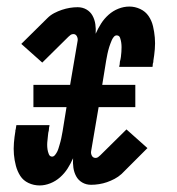

<svg xmlns="http://www.w3.org/2000/svg" viewBox="-20 -558 540 586"><path d="M101 8Q83 8 67 0.5Q51 -7 42 -21Q33 -35 28.5 -52Q24 -69 22.5 -86.5Q21 -104 22.5 -122Q24 -140 27 -158Q27 -159 27 -160.5Q27 -162 28 -163Q28 -165 28.5 -167Q29 -169 29 -170Q29 -172 29.5 -173.5Q30 -175 30 -176H131Q131 -175 131 -173.5Q131 -172 130 -171Q130 -168 129.5 -165.5Q129 -163 129 -160Q127 -153 126.5 -145.5Q126 -138 125 -130.5Q124 -123 124 -116Q124 -109 125 -102Q126 -95 129 -87.5Q132 -80 139 -80Q144 -80 148 -85Q152 -90 154.5 -95Q157 -100 158.5 -105Q160 -110 161.5 -115Q163 -120 164.5 -125.5Q166 -131 167 -136Q168 -141 169 -146.5Q170 -152 171 -157L183 -231H82V-299H194L217 -434Q218 -441 214.5 -447.5Q211 -454 204 -454Q199 -454 195.5 -451.5Q192 -449 189 -446L109 -367L45 -424L125 -503Q134 -512 145.5 -518Q157 -524 169 -528Q181 -532 193 -534Q205 -536 217 -536Q232 -536 244 -529Q256 -522 262.5 -510Q269 -498 271 -484Q273 -470 272 -455Q279 -471 288.5 -486Q298 -501 311.5 -513Q325 -525 341.5 -531.5Q358 -538 375 -538Q392 -538 408 -530.5Q424 -523 433.5 -509Q443 -495 447 -478Q451 -461 452.5 -443.5Q454 -426 452.5 -408Q451 -390 448 -372Q448 -371 448 -369.5Q448 -368 448 -367H447Q447 -365 446.5 -363Q446 -361 446 -360Q446 -358 446 -356.5Q446 -355 445 -354H344Q344 -355 344 -356.5Q344 -358 345 -359Q345 -362 345.5 -364.5Q346 -367 346 -370Q348 -377 349 -384.5Q350 -392 350.5 -399.5Q351 -407 351 -414Q351 -421 350 -428Q349 -435 346.5 -442.5Q344 -450 336 -450Q331 -450 327 -445Q323 -440 321 -435Q319 -430 317 -425Q315 -420 313.5 -415Q312 -410 310.5 -404.5Q309 -399 308 -394Q307 -389 306 -383.5Q305 -378 304 -373L292 -299H393V-231H281L258 -96Q257 -89 260.5 -82.5Q264 -76 272 -76Q276 -76 279.5 -78.5Q283 -81 286 -84L366 -163L430 -106L351 -27Q341 -18 329.5 -12Q318 -6 306.5 -2Q295 2 282.5 4Q270 6 258 6Q243 6 231 -1Q219 -8 212.5 -20Q206 -32 204 -46Q202 -60 203 -75Q196 -59 186.5 -44Q177 -29 163.5 -17Q150 -5 133.5 1.5Q117 8 101 8Z"/></svg>

Font: Iosevka Slab Semibold
Style: Italic
Weight: 600
Italic angle: -9°
Monospace: yes
Designer: Belleve Invis
Foundry: Belleve Invis
Version: Version 11.1.1; ttfautohint (v1.8.3)